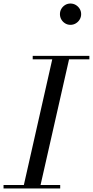

<svg xmlns="http://www.w3.org/2000/svg" viewBox="-60 -1066 526 1086"><path d="M70.5 0 240 -750H335L165 0ZM-40 0V-19.5H280.5V0ZM125 -730.5V-750H445.5V-730.5ZM338.5 -925.5Q322 -925.5 308.5 -933.8Q295 -942 287 -955.8Q279 -969.5 279 -986Q279 -1002.5 287 -1016Q295 -1029.5 308.5 -1037.8Q322 -1046 338.5 -1046Q355 -1046 368.8 -1037.8Q382.5 -1029.5 390.8 -1016Q399 -1002.5 399 -986Q399 -969.5 390.8 -955.8Q382.5 -942 368.8 -933.8Q355 -925.5 338.5 -925.5Z"/></svg>

Font: Bodoni Moda 11pt
Style: Italic
Weight: 400
Italic angle: -13°
Version: Version 2.004